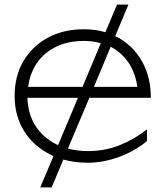

<svg xmlns="http://www.w3.org/2000/svg" viewBox="-20 -700 721 840"><path d="M492 -680H542L484 -542Q492 -538 500 -534Q566 -496 603 -428.5Q640 -361 640 -272H371L277 -50Q318 -39 365 -39Q439 -39 504 -65Q569 -91 623 -134V-83Q571 -39 501 -13.5Q431 12 365 12Q307 12 257 -2L206 120H156L214 -17Q205 -21 198 -25Q125 -62 84.5 -128Q44 -194 44 -280Q44 -367 82.5 -432.5Q121 -498 189 -535Q257 -572 347 -572Q398 -572 441 -559ZM341 -320 421 -511Q387 -521 347 -521Q272 -521 216.5 -491Q161 -461 131 -407Q109 -368 103 -320ZM391 -320H581Q574 -371 551 -412Q521 -464 469 -493Q466 -494 464 -495ZM100 -272Q102 -204 133 -153Q166 -99 226 -69Q230 -67 234 -65L321 -272Z"/></svg>

Font: Bounded
Style: Regular
Weight: 200
Designer: Vlad Churkin
Version: Version 1.0